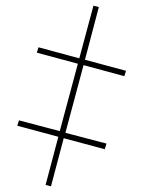

<svg xmlns="http://www.w3.org/2000/svg" viewBox="-20 -651 506 678"><path d="M160 7 141 2 186 -168 41 -207 47 -226 191 -188 255 -426 110 -465 116 -484 260 -445 310 -631 329 -626 280 -440 425 -401 419 -382 275 -421 211 -182 356 -144 350 -124 205 -163Z"/></svg>

Font: Noto Serif Display ExtraCondensed ExtraLight
Style: Regular
Weight: 200
Width: 2
Designer: Monotype Design Team
Foundry: Monotype Imaging Inc.
Version: Version 2.009